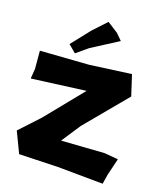

<svg xmlns="http://www.w3.org/2000/svg" viewBox="-110 -776 742 892"><g transform="rotate(15 260.5 -330.5)"><path d="M27.3 -485.4V-397.5L19.5 -349.6L285.2 -361.3L117.2 -187.5L19.5 -99.6L58.6 3.9L246.1 14.6L468.8 36.1L480.5 -10.7L507.8 -91.8L441.4 -103.5L230.5 -107.4L300.8 -196.3L492.2 -389.6L468.8 -491.2L265.6 -481.4ZM300.8 -697.3 234.4 -637.7 152.3 -550.8 187.5 -515.6 246.1 -556.6 378.9 -626 351.6 -658.2Z"/></g></svg>

Font: MaokenAssortedSans-TC
Style: Regular
Weight: 500
Version: Version 0.83